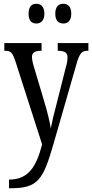

<svg xmlns="http://www.w3.org/2000/svg" viewBox="-20 -765 490 1021"><path d="M317 -640C339 -640 359 -653 359 -692C359 -732 339 -745 317 -745C293 -745 274 -732 274 -692C274 -653 293 -640 317 -640ZM173 -640C195 -640 216 -653 216 -692C216 -732 195 -745 173 -745C150 -745 132 -732 132 -692C132 -653 150 -640 173 -640ZM28 190V236H37C184 236 210 190 266 -5L386 -422C404 -487 417 -495 448 -495H450V-536H287V-495H290C323 -494 339 -486 339 -460C339 -441 335 -423 329 -403L279 -205C266 -157 257 -119 250 -82C245 -116 233 -167 213 -233L165 -394C156 -423 150 -445 150 -462C150 -481 161 -495 198 -495H201V-536H3V-495H6C37 -495 46 -486 61 -442L204 3C173 122 131 190 28 190Z"/></svg>

Font: Noto Serif Armenian ExtraCondensed
Style: Regular
Weight: 400
Width: 2
Designer: Monotype Design Team
Foundry: Monotype Imaging Inc.
Version: Version 2.008